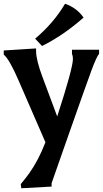

<svg xmlns="http://www.w3.org/2000/svg" viewBox="-27 -752 550 1027"><path d="M166 -479Q166 -431 201 -338L279 -129Q363 -388 363 -436V-438Q363 -453 358 -464V-486H503V-464Q490 -450 462.5 -376Q435 -302 343.5 -41.5Q252 219 249 228V246L87 255L84 233Q112 199 130 174Q179 105 216 9L73 -320Q24 -434 -7 -460V-482L166 -493ZM420 -658Q311 -562 198 -506L161 -545Q261 -630 321 -732Q384 -710 420 -658Z"/></svg>

Font: Asul
Style: Bold
Weight: 700
Designer: Mariela Monsalve
Foundry: Mariela Monsalve
Version: Version 1.002